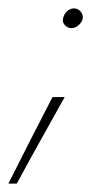

<svg xmlns="http://www.w3.org/2000/svg" viewBox="-39 -317 260 457"><path d="M111 -273Q109 -264 115.5 -257Q122 -250 131 -250Q140 -250 148 -257Q156 -264 158 -273Q159 -283 152.5 -290Q146 -297 137 -297Q128 -297 120.5 -290Q113 -283 111 -273ZM115 -86H86Q59 -34 33 17Q7 68 -19 120H1Q29 68 57.5 17Q86 -34 115 -86Z"/></svg>

Font: Josefin Slab Thin ExtraLight
Style: Italic
Weight: 250
Italic angle: -12°
Version: Version 2.000